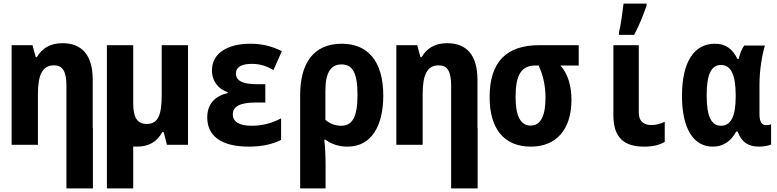

<svg xmlns="http://www.w3.org/2000/svg" viewBox="-20 -798 4280 1058"><path d="M44 0H189V-279C189 -387 214 -438 278 -438C324 -438 346 -406 346 -327V-93V240H492V-93H491V-358C491 -494 432 -560 324 -560C256 -560 211 -531 183 -483H177L159 -549H44Z M734 10C800 10 846 -17 874 -70H882L900 0H1016V-549H871V-274C871 -168 853 -115 789 -115C734 -115 714 -153 714 -231V-549H569V240H714V9C720 10 727 10 734 10Z M1352 10C1423 10 1481 -3 1529 -27V-146C1483 -121 1428 -105 1368 -105C1297 -105 1263 -127 1263 -168C1263 -208 1297 -233 1388 -233H1442V-334H1397C1321 -334 1280 -351 1280 -393C1280 -429 1312 -446 1367 -446C1414 -446 1448 -434 1487 -412L1533 -516C1476 -545 1420 -557 1359 -557C1235 -557 1148 -505 1148 -411C1148 -349 1185 -306 1235 -290V-285C1171 -271 1122 -230 1122 -151C1122 -55 1190 10 1352 10Z M1634 -274V240H1774V104C1774 63 1772 18 1767 -28H1774C1808 -3 1848 10 1895 10C2029 10 2092 -108 2092 -271C2092 -461 2007 -557 1863 -557C1705 -557 1634 -446 1634 -274ZM1860 -105C1828 -105 1795 -117 1773 -138V-298C1773 -398 1803 -443 1862 -443C1923 -443 1950 -396 1950 -275C1950 -152 1921 -105 1860 -105Z M2164 0H2309V-279C2309 -387 2334 -438 2398 -438C2444 -438 2466 -406 2466 -327V-93V240H2612V-93H2611V-358C2611 -494 2552 -560 2444 -560C2376 -560 2331 -531 2303 -483H2297L2279 -549H2164Z M2905 10C3045 10 3129 -84 3129 -248C3129 -323 3110 -391 3068 -437H3169V-549H2952C2772 -549 2678 -459 2678 -262C2678 -88 2758 10 2905 10ZM2904 -106C2849 -106 2821 -158 2821 -264C2821 -385 2853 -437 2929 -437H2948C2973 -384 2986 -324 2986 -260C2986 -159 2959 -106 2904 -106Z M3391 -620V-606H3474C3504 -659 3525 -718 3543 -767V-778H3416C3412 -745 3400 -653 3391 -620ZM3530 10C3578 10 3614 1 3643 -16V-127C3620 -116 3597 -109 3569 -109C3533 -109 3500 -124 3500 -179V-549H3360V-163C3360 -37 3421 10 3530 10Z M3908 10C3967 10 4007 -20 4037 -73H4045C4065 -15 4104 10 4162 10C4192 10 4221 3 4229 -2V-113C4222 -110 4211 -108 4202 -108C4179 -108 4165 -125 4165 -169V-331C4165 -410 4179 -494 4195 -547H4081C4068 -530 4057 -502 4050 -473H4044C4016 -529 3979 -557 3919 -557C3805 -557 3738 -457 3738 -270C3738 -91 3800 10 3908 10ZM3953 -105C3900 -105 3874 -156 3874 -272C3874 -384 3897 -440 3953 -440C4009 -440 4034 -383 4034 -272V-265C4034 -158 4008 -105 3953 -105Z"/></svg>

Font: Noto Sans Mono Condensed ExtraBold
Style: Regular
Weight: 800
Width: 3
Designer: Monotype Design Team
Foundry: Monotype Imaging Inc.
Version: Version 2.014